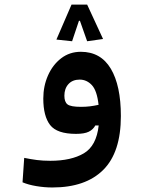

<svg xmlns="http://www.w3.org/2000/svg" viewBox="-20 -579 626 836"><path d="M208 237.3Q173.3 237.3 138.4 231.4Q103.5 225.6 78.1 214.8L85.4 108.4Q114.3 114.3 140.4 117.7Q166.5 121.1 199.2 121.1Q290 121.1 345 88.6Q399.9 56.2 409.7 -32.7H395Q385.7 -15.1 366.7 -5.6Q347.7 3.9 311 3.9Q228 3.9 198.2 -34.7Q168.5 -73.2 168.5 -149.9Q168.5 -204.1 189 -250.5Q209.5 -296.9 246.3 -325.2Q283.2 -353.5 332 -353.5Q418.5 -353.5 462.4 -280Q506.3 -206.5 506.3 -73.7Q506.3 84.5 429.4 160.9Q352.5 237.3 208 237.3ZM409.2 -122.6Q402.3 -184.6 379.9 -208.5Q357.4 -232.4 327.1 -232.4Q295.9 -232.4 278.1 -212.9Q260.3 -193.4 260.3 -162.1Q260.3 -135.3 273.9 -124.5Q287.6 -113.8 332.5 -113.8Q353.5 -113.8 371.3 -116Q389.2 -118.2 409.2 -122.6ZM359.4 -559.1 428.7 -409.2 359.4 -399.4 328.1 -488.3H323.7L293.9 -399.4L225.6 -406.7L291.5 -559.1Z"/></svg>

Font: Cascadia Mono PL SemiBold
Style: Regular
Weight: 600
Monospace: yes
Designer: Aaron Bell
Foundry: Saja Typeworks
Version: Version 2404.023; ttfautohint (v1.8.4)